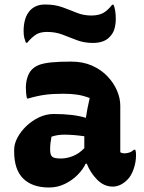

<svg xmlns="http://www.w3.org/2000/svg" viewBox="-20 -824 640 854"><path d="M515 -354V-147Q522 -142 534 -142Q544 -142 555 -145.5Q566 -149 576 -158H582Q584 -151 584.5 -146Q585 -141 585 -133Q585 -103 574.5 -72.5Q564 -42 547 -25Q530 -8 513.5 -1Q497 6 482 6Q442 6 411.5 -25.5Q381 -57 366 -96H361Q349 -70 324.5 -45.5Q300 -21 267.5 -5.5Q235 10 198 10Q124 10 83.5 -29.5Q43 -69 43 -150V-158Q43 -184 57.5 -211.5Q72 -239 97 -263Q122 -287 153.5 -302Q185 -317 219 -317Q306 -317 362 -300Q367 -336 379 -388Q350 -399 323 -403Q296 -407 261 -407Q215 -407 181 -402.5Q147 -398 106 -386H100Q95 -408 95 -435Q95 -458 102 -480Q109 -502 123 -516Q135 -528 154.5 -535.5Q174 -543 208 -546.5Q242 -550 297 -550Q349 -550 389.5 -532Q430 -514 458 -484.5Q486 -455 500.5 -421Q515 -387 515 -354ZM203 -159Q203 -135 212 -127Q221 -119 251 -119Q276 -119 303.5 -129.5Q331 -140 355 -165V-218Q306 -225 266 -225Q235 -225 209 -216Q203 -186 203 -161ZM386 -755Q416 -755 436.5 -765Q457 -775 479 -803H485Q490 -792 492.5 -775.5Q495 -759 495 -739Q495 -717 489 -695.5Q483 -674 465 -657Q453 -645 434.5 -639Q416 -633 394 -633Q354 -633 321.5 -645.5Q289 -658 258 -670Q227 -682 189 -682Q160 -682 141.5 -671Q123 -660 101 -634H95Q91 -645 88 -656Q85 -667 85 -686Q85 -715 92 -738.5Q99 -762 115 -779Q140 -804 180 -804Q224 -804 257 -792Q290 -780 320.5 -767.5Q351 -755 386 -755Z"/></svg>

Font: Recursive Mn Csl St XBd
Style: Regular
Weight: 800
Monospace: yes
Version: Version 1.079;hotconv 1.0.112;makeotfexe 2.5.65598; ttfautoh